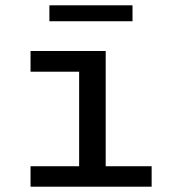

<svg xmlns="http://www.w3.org/2000/svg" viewBox="-20 -703 640 723"><path d="M278 0V-433H95V-511H378V0ZM95 0V-77H551V0ZM166 -623V-683H479V-623Z"/></svg>

Font: Chivo Mono Medium
Style: Regular
Weight: 400
Monospace: yes
Version: Version 1.008